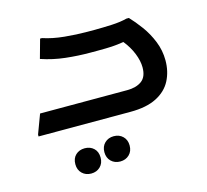

<svg xmlns="http://www.w3.org/2000/svg" viewBox="-97 -543 948 881"><g transform="rotate(-15 377.0 -102.5)"><path d="M42 -9 76 -100H490Q533 -100 559 -119Q585 -138 585 -183Q585 -214 570.5 -250Q556 -286 530 -318Q499 -313 473.5 -311.5Q448 -310 407 -310H371Q314 -310 255 -316.5Q196 -323 140 -342L165 -432H174Q219 -417 275.5 -411.5Q332 -406 383 -406H415Q456 -406 498.5 -408Q541 -410 571 -418H583Q607 -393 633.5 -357Q660 -321 677.5 -277.5Q695 -234 695 -187Q695 -134 673 -91.5Q651 -49 603 -24.5Q555 0 479 0H42ZM315 148Q315 121 332 104.5Q349 88 375 88Q401 88 418 104.5Q435 121 435 148Q435 175 418 191.5Q401 208 375 208Q349 208 332 191.5Q315 175 315 148ZM172 167Q172 139 189 123Q206 107 232 107Q258 107 275 123Q292 139 292 167Q292 194 275 210.5Q258 227 232 227Q206 227 189 210.5Q172 194 172 167Z"/></g></svg>

Font: Kufam Medium
Style: Regular
Weight: 500
Designer: Wael Morcos, Artur Schmal
Foundry: Original Type
Version: Version 1.300; ttfautohint (v1.8.3)